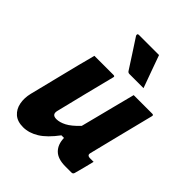

<svg xmlns="http://www.w3.org/2000/svg" viewBox="-225 -916 1050 1050"><g transform="rotate(45 300.0 -390.5)"><path d="M138 -540H286Q298 -540 294 -529Q272 -442 250.5 -356.5Q229 -271 208 -184Q199 -148 236 -148Q261 -148 291 -163.5Q321 -179 360 -220Q372 -266 383.5 -311.5Q395 -357 409 -411.5Q423 -466 442 -540H586Q597 -540 594 -529Q570 -433 544.5 -332Q519 -231 499 -149Q496 -137 501 -132Q506 -127 515 -127H545Q538 -98 530.5 -69Q523 -40 515 -11Q512 0 501 0H453Q395 0 367 -28Q339 -56 338 -105H318Q271 -42 227 -15Q183 12 138 12Q94 12 68.5 -10.5Q43 -33 36 -69.5Q29 -106 39 -147Q57 -221 76 -295.5Q95 -370 113 -444Q120 -470 126.5 -495Q133 -520 138 -540ZM385 -793Q402 -745 419 -698.5Q436 -652 453 -605H344Q334 -605 329 -613Q299 -660 274.5 -697.5Q250 -735 222 -778Q219 -783 220.5 -788Q222 -793 229 -793Z"/></g></svg>

Font: Recursive Mn Lnr St XBd
Style: Italic
Weight: 800
Italic angle: -15°
Monospace: yes
Version: Version 1.079;hotconv 1.0.112;makeotfexe 2.5.65598; ttfautoh